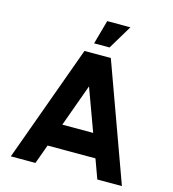

<svg xmlns="http://www.w3.org/2000/svg" viewBox="-128 -1007 1003 1112"><g transform="rotate(15 373.0 -450.5)"><path d="M294 -700H452L706 0H558.5L516.5 -115.5H229.5L187.5 0H40ZM280.5 -254.5H465.5L372.5 -508.5ZM336.5 -757 376.5 -901H515.5L429 -757Z"/></g></svg>

Font: Urbanist ExtraBold
Style: Regular
Weight: 800
Designer: Corey Hu
Foundry: Corey Hu
Version: Version 1.330; ttfautohint (v1.8.4.7-5d5b)